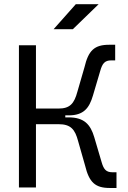

<svg xmlns="http://www.w3.org/2000/svg" viewBox="-20 -914 626 936"><path d="M72.3 0H155.3V-308.6H265.1C324.7 -308.6 345.7 -283.7 360.8 -226.1L394.5 -107.9C414.6 -24.9 443.8 2.4 515.6 2.4H547.9V-74.2H528.3C497.1 -74.2 485.4 -88.4 475.1 -124.5L439.5 -245.1C421.4 -306.6 390.6 -341.8 314.9 -341.8H298.3V-351.6H314.9C387.7 -351.6 415 -386.7 433.1 -448.2L468.8 -568.8C479 -605 491.2 -619.6 522 -619.6H541.5V-695.8H512.7C440.4 -695.8 411.1 -668.5 391.6 -585.4L357.4 -467.3C341.8 -409.2 321.3 -384.8 265.1 -384.8H155.3V-693.4H72.3ZM241.2 -771.5H335L460.9 -893.6H349.6Z"/></svg>

Font: Cascadia Mono PL SemiLight
Style: Regular
Weight: 350
Monospace: yes
Designer: Aaron Bell
Foundry: Saja Typeworks
Version: Version 2404.023